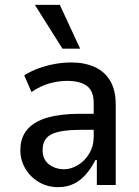

<svg xmlns="http://www.w3.org/2000/svg" viewBox="-20 -764 575 793"><path d="M220 9Q176 9 140.5 -12Q105 -33 84.5 -68Q64 -103 64 -143Q64 -196 93 -229.5Q122 -263 177 -278.5Q232 -294 309 -294H380V-228H322Q279 -228 247.5 -224Q216 -220 196 -211Q176 -202 166 -185.5Q156 -169 156 -144Q156 -105 182.5 -85Q209 -65 245 -65Q274 -65 302.5 -82.5Q331 -100 349 -130.5Q367 -161 367 -198V-339Q367 -388 339 -409Q311 -430 257 -430Q223 -430 186 -420Q149 -410 110 -384L80 -453Q111 -472 142.5 -483Q174 -494 207.5 -500Q241 -506 275 -506Q329 -506 370.5 -487.5Q412 -469 435 -430.5Q458 -392 458 -331V0H380V-103H374Q359 -73 337.5 -47Q316 -21 287 -6Q258 9 220 9ZM238 -563 124 -744H227L311 -563Z"/></svg>

Font: Nunito Sans 7pt Condensed Medium
Style: Regular
Weight: 500
Width: 3
Designer: Vernon Adams
Foundry: Vernon Adams
Version: Version 3.101;gftools[0.9.27]